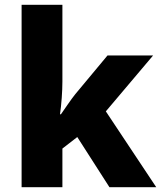

<svg xmlns="http://www.w3.org/2000/svg" viewBox="-20 -780 673 800"><path d="M240 -440V-760H70V0H240V-161L302 -209L436 0H631L421 -316L618 -549H428L294 -388C276 -366 249 -325 234 -304H230C236 -344 240 -400 240 -440Z"/></svg>

Font: Noto Sans Thai Looped ExtraBold
Style: Regular
Weight: 800
Designer: Cadson Demak Team
Foundry: Cadson Demak Co., Ltd.
Version: Version 1.001